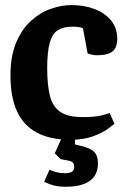

<svg xmlns="http://www.w3.org/2000/svg" viewBox="-20 -529 494 743"><path d="M253.1 11.9Q174.6 11.9 122.8 -15.7Q71 -43.4 45.7 -98.6Q20.5 -153.8 20.5 -236.9Q20.5 -312.5 42.8 -364.8Q65.2 -417.2 100.8 -449.2Q136.5 -481.2 177.8 -495.2Q219.1 -509.3 256.9 -509.3Q306.3 -509.3 346.3 -493.9Q386.3 -478.6 410 -449.4Q433.8 -420.2 433.8 -378.2Q433.8 -360.9 427.8 -346.3Q421.8 -331.7 404.8 -323.4Q387.8 -315.2 353.2 -315.2Q343 -315.2 332.2 -318.1Q321.3 -321 319.1 -322.2L301 -419.7Q297 -421.9 287 -423.8Q277.1 -425.8 260.1 -425.8Q226.4 -425.8 204.5 -412.5Q182.7 -399.3 172.7 -364.2Q162.6 -329.1 162.6 -264.6Q162.6 -201.9 172.8 -159.8Q182.9 -117.8 212.2 -96.8Q241.4 -75.9 299.7 -75.9Q346.7 -75.9 371.3 -82Q395.9 -88 404.6 -91.6L422.9 -49.9Q419.9 -46.9 399.2 -31.5Q378.4 -16.1 341.7 -2.1Q304.9 11.9 253.1 11.9ZM235.3 193.7Q207.7 193.7 189 188.9Q170.2 184.1 150.9 174.7L171.4 128.1Q189.3 135.3 202.5 138.3Q215.8 141.3 232 141.3Q247.7 141.3 257.4 136.3Q267.1 131.4 267.1 115.8Q267.1 105.7 261.8 100.2Q256.4 94.7 244.4 92.4L214.8 87L192.1 64.3L220.8 0H270V29.8L291.6 35.1Q322.7 41.7 340.9 55.7Q359 69.7 359 104.2Q359 133.1 345.1 153.1Q331.1 173.1 303.9 183.4Q276.6 193.7 235.3 193.7Z"/></svg>

Font: Faustina Light
Style: Regular
Weight: 300
Designer: Alfonso Garcia
Foundry: http://www.omnibus-type.com
Version: Version 1.200